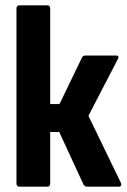

<svg xmlns="http://www.w3.org/2000/svg" viewBox="-20 -703 479 723"><path d="M435 -15Q438 -9 436 -4.5Q434 0 428 0H308Q299 0 294 -9L203 -206H169V-12Q169 0 158 0H54Q42 0 42 -12V-671Q42 -683 54 -683H158Q169 -683 169 -671V-311H204L289 -487Q293 -494 302 -494H417Q424 -494 425.5 -490Q427 -486 424 -481L313 -267Z"/></svg>

Font: Sofia Sans Condensed ExtraBold
Style: Regular
Weight: 800
Designer: Botio Nikoltchev, Ani Petrova
Foundry: lettersoup
Version: Version 4.101